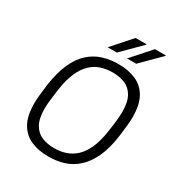

<svg xmlns="http://www.w3.org/2000/svg" viewBox="-205 -1027 1102 1177"><g transform="rotate(30 345.5 -438.5)"><path d="M306 10Q242 10 189 -12Q136 -34 104.5 -86.5Q73 -139 73 -230Q73 -253 76 -285Q79 -317 85 -364Q99 -460 127.5 -524Q156 -588 198 -626Q240 -664 291 -680Q342 -696 399 -696H405Q469 -696 522.5 -674Q576 -652 607 -599.5Q638 -547 638 -456Q638 -434 635 -402Q632 -370 626 -322Q613 -226 584 -162.5Q555 -99 513 -60.5Q471 -22 420 -6Q369 10 312 10ZM315 -52Q358 -52 396 -64.5Q434 -77 465.5 -106Q497 -135 519.5 -185.5Q542 -236 553 -313Q558 -345 560.5 -367.5Q563 -390 564.5 -405.5Q566 -421 566.5 -432Q567 -443 567 -452Q567 -523 544.5 -562.5Q522 -602 483.5 -618Q445 -634 396 -634Q353 -634 315 -622Q277 -610 245.5 -580.5Q214 -551 191.5 -500.5Q169 -450 158 -373Q154 -341 151 -318.5Q148 -296 146.5 -280.5Q145 -265 144.5 -254Q144 -243 144 -234Q144 -164 166.5 -124Q189 -84 228 -68Q267 -52 315 -52ZM428 -752 548 -887H624L625 -884L493 -752ZM291 -752 411 -887H487L488 -884L356 -752Z"/></g></svg>

Font: Chivo ExtraLight
Style: Italic
Weight: 250
Italic angle: -8.05°
Designer: Hector Gatti
Foundry: Omnibus-Type
Version: Version 2.002